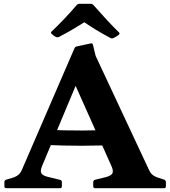

<svg xmlns="http://www.w3.org/2000/svg" viewBox="-20 -985 892 1005"><path d="M12.6 0Q3 0 3 -10V-31.8Q3 -41.8 12.4 -44.6L53.3 -56.8Q69.6 -63.3 78.8 -72.2Q88.1 -81.2 93.8 -94.3L369.6 -731.8Q373.2 -740.8 383.2 -742.3L455.1 -757.8Q464.7 -760.2 466.7 -749.8L480.6 -692.6L760 -95.3Q767.3 -79.6 777.2 -70.9Q787 -62.3 800.2 -57.6L839.4 -44.6Q848.4 -41 848.4 -31.4V-9.6Q848.4 0 838.4 0H477.5Q467.9 0 467.9 -10V-31.8Q467.9 -40.4 477.3 -44L534.3 -57.9Q563.7 -65.8 568.9 -78.9Q574.1 -91.9 563.3 -115.8L338.6 -618.9L434.4 -675.6L201.4 -118.8Q189.2 -90.3 196.5 -78.1Q203.8 -65.8 228.7 -59.7L294.3 -43.6Q303.9 -41.4 303.9 -31.4V-9.6Q303.9 0 293.9 0ZM214.2 -306.6Q310.3 -301.4 410.6 -301.8Q510.9 -302.2 605.9 -307.4V-227.5Q510.9 -222.3 410.6 -222.1Q310.3 -221.9 214.2 -226.7ZM250.9 -807.1Q243 -813.7 250.4 -820.3Q281 -849.3 314.1 -883.9Q347.1 -918.4 380.7 -957.6Q386.6 -965.2 396.7 -965.2H453.9Q464 -965.2 469.9 -957.6Q504.4 -918.4 538.1 -882Q571.7 -845.6 602.1 -816Q609.6 -809.4 601.7 -802.8Q595.8 -797.9 588.8 -794Q581.8 -790.2 575.2 -786.4Q566.7 -781.6 557.7 -786.4Q514 -809.6 478.1 -831.7Q442.1 -853.9 408.9 -877H435Q403.1 -856.7 366.8 -835Q330.4 -813.3 290 -792.3Q281.4 -787.9 272.4 -791.5Q267.1 -794.7 261.4 -798.4Q255.8 -802.2 250.9 -807.1Z"/></svg>

Font: Hahmlet
Style: Regular
Weight: 400
Designer: Minjoo Ham & Mark Frömberg
Foundry: hypertype
Version: Version 1.002